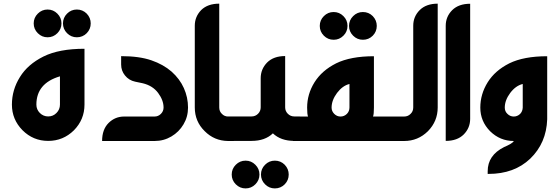

<svg xmlns="http://www.w3.org/2000/svg" viewBox="-20 -774 3061 1054"><path d="M317.4 -645.5Q317.4 -614.3 294.9 -591.8Q272.5 -569.3 241.2 -569.3Q210 -569.3 187.5 -591.8Q165 -614.3 165 -645.5Q165 -676.8 187.5 -699.2Q210 -721.7 241.2 -721.7Q272.5 -721.7 294.9 -699.2Q317.4 -676.8 317.4 -645.5ZM478 -645.5Q478 -614.3 456.1 -591.8Q433.6 -569.3 401.9 -569.3Q370.6 -569.3 348.1 -591.8Q325.7 -614.3 325.7 -645.5Q325.7 -676.8 348.1 -699.2Q370.6 -721.7 401.9 -721.7Q433.6 -721.7 456.1 -699.2Q478 -676.3 478 -645.5ZM309.1 -355Q179.7 -316.9 179.7 -199.7Q179.7 -172.9 198.7 -153.8Q217.8 -134.8 244.6 -134.8Q271.5 -134.8 290 -153.8Q309.1 -172.9 309.1 -199.7ZM443.8 -199.7Q443.8 -117.7 385.7 -58.6Q326.7 -0.5 244.6 -0.5Q162.1 -0.5 103.5 -59.1Q45.4 -118.2 45.4 -199.7Q45.4 -280.8 89.4 -351.1Q132.3 -420.9 218.8 -463.9Q304.2 -506.3 443.8 -506.3Z M645 -465.8Q744.6 -465.8 811 -442.9Q876.5 -420.4 921.9 -380.9Q966.8 -340.8 989.3 -290.5Q1012.2 -239.3 1012.2 -183.6Q1012.2 -132.8 987.3 -91.3Q962.9 -49.8 920.9 -24.9Q878.9 0 828.6 0H540.5Q540.5 -63.5 576.2 -99.1Q611.8 -134.3 661.6 -134.3H828.6Q848.6 -134.3 863.3 -148.9Q877.9 -163.6 877.9 -183.6Q877.9 -223.6 848.1 -263.7Q818.4 -303.7 763.7 -316.9L721.7 -325.7Q687.5 -333 666 -359.9Q645 -385.7 645 -419.9Z M1231.4 0Q1156.2 -1 1103.5 -54.2Q1049.3 -107.4 1049.3 -184.1V-632.8Q1049.3 -682.6 1084.5 -718.8Q1120.1 -753.9 1183.6 -753.9V-184.1Q1183.6 -162.6 1198.2 -148.9Q1211.9 -134.3 1233.4 -134.3H1263.7V0Z M1404.3 184.1Q1404.3 215.3 1381.8 237.8Q1359.4 260.3 1328.1 260.3Q1296.9 260.3 1274.4 237.8Q1252 215.3 1252 184.1Q1252 152.8 1274.4 130.4Q1296.9 107.9 1328.1 107.9Q1359.4 107.9 1381.8 130.4Q1404.3 152.8 1404.3 184.1ZM1564.9 184.1Q1564.9 215.3 1543 237.8Q1520.5 260.3 1488.8 260.3Q1457.5 260.3 1435.1 237.8Q1412.6 215.3 1412.6 184.1Q1412.6 152.8 1435.1 130.4Q1457.5 107.9 1488.8 107.9Q1520.5 107.9 1543 130.4Q1564.9 153.3 1564.9 184.1ZM1411.1 -344.7Q1411.1 -394.5 1446.3 -430.7Q1481.9 -466.3 1545.4 -466.3V-184.6Q1545.4 -164.1 1560.1 -149.4Q1574.7 -134.8 1595.2 -134.8H1626V-0.5H1595.2Q1521.5 -0.5 1478 -42Q1435.1 -0.5 1361.3 -0.5H1223.1V-134.8H1361.3Q1381.8 -134.8 1396.5 -149.4Q1411.1 -164.1 1411.1 -184.6Z M1849.1 -134.3Q1869.6 -134.3 1884.3 -148.9Q1898.4 -163.1 1898.4 -184.1V-313Q1860.4 -303.7 1830.1 -263.7Q1800.3 -223.6 1800.3 -183.1Q1800.3 -163.6 1814.9 -148.9Q1829.6 -134.3 1849.1 -134.3ZM1587.9 -134.3H1670.9Q1666 -147 1666 -183.1Q1666 -257.3 1706.5 -322.3Q1727.1 -355 1756.3 -380.6Q1785.6 -406.2 1825.2 -426.3Q1904.8 -465.3 2032.7 -465.3V-183.1Q2032.7 -147 2027.8 -134.3H2160.6V0H1587.9ZM1887.7 -631.8Q1887.7 -600.6 1865.2 -578.1Q1842.8 -555.7 1811.5 -555.7Q1780.3 -555.7 1757.8 -578.1Q1735.4 -600.6 1735.4 -631.8Q1735.4 -663.1 1757.8 -685.5Q1780.3 -708 1811.5 -708Q1842.8 -708 1865.2 -685.5Q1887.7 -663.1 1887.7 -631.8ZM2048.3 -631.8Q2048.3 -600.6 2026.4 -578.1Q2003.9 -555.7 1972.2 -555.7Q1940.9 -555.7 1918.5 -578.1Q1896 -600.6 1896 -631.8Q1896 -663.1 1918.5 -685.5Q1940.9 -708 1972.2 -708Q2003.9 -708 2026.4 -685.5Q2048.3 -662.6 2048.3 -631.8Z M2382.8 -184.1Q2382.8 -108.4 2329.1 -53.7Q2274.4 0 2198.7 0H2122.6V-134.3H2198.7Q2219.7 -134.3 2233.9 -148.9Q2248.5 -162.6 2248.5 -184.1V-632.8Q2248.5 -683.1 2284.2 -718.8Q2319.8 -753.9 2382.8 -753.9Z M2561 -121.6Q2561 -71.8 2525.9 -36.1Q2490.2 -0.5 2426.8 -0.5V-632.3Q2426.8 -682.6 2462.4 -718.3Q2498 -753.4 2561 -753.4Z M2751 -183.1Q2751 -162.6 2765.6 -148.9Q2780.3 -134.3 2800.3 -134.3Q2819.8 -134.3 2835 -148.4Q2848.6 -162.1 2849.6 -183.1V-313Q2811 -303.7 2780.8 -263.7Q2751 -223.6 2751 -183.1ZM2616.7 -183.1Q2616.7 -257.3 2657.2 -322.3Q2677.7 -355 2707 -380.6Q2736.3 -406.2 2775.9 -426.3Q2855.5 -465.3 2983.9 -465.3V-119.1Q2979.5 11.2 2890.6 97.2Q2802.7 180.7 2662.1 180.7H2657.2V166Q2657.2 78.6 2746.6 33.7Q2791 14.6 2799.3 2.4L2800.3 0Q2725.1 0 2670.4 -53.7Q2616.7 -108.4 2616.7 -183.1Z"/></svg>

Font: DimaKhabar
Style: Bold
Weight: 700
Width: 6
Designer: R.Balvardi
Foundry: Dima Software Group
Version: Version 1.00;November 30, 2018;FontCreator 11.5.0.2427 64-bi